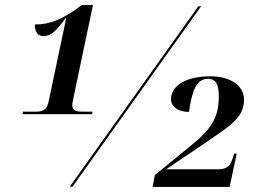

<svg xmlns="http://www.w3.org/2000/svg" viewBox="-20 -739 1034 760"><path d="M69 -287H344L347 -297H304C284 -297 266 -300 266 -323C266 -331 270 -345 272 -358L348 -719H304C229 -663 179 -642 118 -642C117 -616 128 -596 151 -596C183 -596 202 -617 240 -667H242L172 -335C165 -301 145 -297 120 -297H71ZM256 0H267L776 -714H765ZM584 1H889L917 -131H907L899 -107C892 -84 877 -69 846 -69H638L793 -174C885 -237 946 -271 946 -344C946 -400 893 -437 812 -437C715 -437 657 -399 657 -346C657 -317 684 -296 728 -296C740 -379 757 -427 803 -427C841 -427 846 -393 846 -357C846 -272 815 -227 735 -162L593 -46Z"/></svg>

Font: Noto Serif Display SemiBold
Style: Italic
Weight: 600
Italic angle: -12°
Designer: Monotype Design Team
Foundry: Monotype Imaging Inc.
Version: Version 2.009